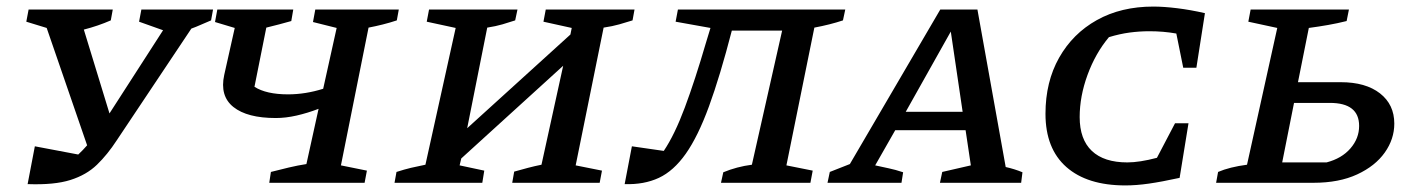

<svg xmlns="http://www.w3.org/2000/svg" viewBox="-20 -556 4304 584"><path d="M64 4 86 -111 218 -86Q232 -99 245 -114L122 -471L60 -490L67 -527H323L317 -494Q278 -477 235 -466L313 -211L476 -464L403 -490L410 -527H628L622 -494Q605 -487 590.5 -480.5Q576 -474 562 -469L335 -129Q307 -86 275 -55Q243 -24 194 -8.5Q145 7 64 4Z M799 0 804 -33Q831 -40 858.5 -46.5Q886 -53 912 -57L949 -225Q915 -212 882 -204.5Q849 -197 819 -197Q732 -197 690 -230.5Q648 -264 662 -328L694 -471L634 -489L641 -527H872L866 -492Q845 -486 829.5 -482Q814 -478 790 -472L754 -292Q790 -269 856 -269Q909 -269 963 -286L1004 -471L932 -489L939 -527H1193L1187 -494Q1166 -487 1144 -481.5Q1122 -476 1101 -472L1017 -53L1096 -37L1089 0Z M1180 0 1186 -33Q1211 -41 1230 -45.5Q1249 -50 1274 -55L1366 -471L1278 -490L1285 -527H1554L1547 -494Q1529 -488 1508.5 -482Q1488 -476 1462 -472L1401 -166L1715 -451L1719 -471L1633 -490L1640 -527H1910L1904 -494Q1885 -488 1864 -482Q1843 -476 1816 -472L1731 -53L1811 -37L1804 0H1538L1544 -34Q1565 -40 1586 -45.5Q1607 -51 1627 -55L1693 -356L1383 -74L1378 -53L1453 -37L1447 0Z M1880 4 1902 -111 1999 -97Q2032 -146 2063 -229Q2094 -312 2127 -425L2141 -471L2035 -490L2042 -527H2551L2544 -494Q2505 -481 2457 -472L2372 -53L2452 -37L2445 0H2173L2180 -32Q2221 -49 2267 -55L2359 -463H2206Q2170 -324 2136.5 -232.5Q2103 -141 2066 -88.5Q2029 -36 1984 -15Q1939 6 1880 4Z M3039 -48Q3066 -42 3090 -32L3086 0H2839L2846 -33L2933 -53L2917 -160H2703L2642 -53Q2664 -48 2683.5 -44Q2703 -40 2727 -32L2722 0H2497L2504 -33L2565 -57L2840 -527H2953ZM2735 -216H2908L2872 -460Z M3403 8Q3287 8 3223.5 -48Q3160 -104 3160 -210Q3160 -307 3201.5 -380.5Q3243 -454 3316.5 -495Q3390 -536 3488 -536Q3520 -536 3560.5 -531Q3601 -526 3645 -516L3619 -350H3579L3558 -454Q3519 -461 3476 -461Q3446 -461 3416 -457Q3386 -453 3353 -443Q3312 -394 3288 -328.5Q3264 -263 3264 -200Q3264 -132 3301 -97Q3338 -62 3409 -62Q3446 -62 3499 -76L3554 -181H3595L3568 -15Q3513 -3 3474.5 2.5Q3436 8 3403 8Z M3679 0 3685 -33Q3720 -48 3773 -55L3865 -471L3777 -490L3784 -527H4083L4076 -492Q4048 -485 4019.5 -480Q3991 -475 3961 -471L3928 -306H4058Q4134 -306 4177.5 -272Q4221 -238 4221 -180Q4221 -133 4192 -92Q4163 -51 4108 -25.5Q4053 0 3975 0ZM3880 -62H4015Q4061 -74 4087.5 -104.5Q4114 -135 4114 -173Q4114 -243 4025 -243H3916Z"/></svg>

Font: Piazzolla SC Medium
Style: Italic
Weight: 500
Italic angle: -11.3°
Designer: Juan Pablo del Peral
Foundry: Huerta Tipografica
Version: Version 1.330